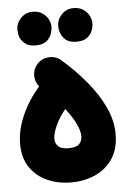

<svg xmlns="http://www.w3.org/2000/svg" viewBox="-53 -723 556 830"><g transform="rotate(-5 224.5 -308.0)"><path d="M16.6 -118.2Q16.6 -178.2 44.7 -241.5Q72.8 -304.7 120.1 -358.9Q103 -379.4 102.8 -406.7Q102.5 -434.1 120.6 -455.1Q140.6 -478 171.6 -480.5Q202.6 -482.9 225.6 -462.9Q283.2 -413.1 329.8 -357.2Q376.5 -301.3 404.1 -242.4Q431.6 -183.6 431.6 -125.5Q431.6 -61 403.1 -18.3Q374.5 24.4 327.1 45.7Q279.8 66.9 222.7 66.9Q166.5 66.9 119.6 46.1Q72.8 25.4 44.7 -15.6Q16.6 -56.6 16.6 -118.2ZM166 -127.4Q166 -107.4 179.2 -94.5Q192.4 -81.5 222.7 -81.5Q256.3 -81.5 269.8 -94.2Q283.2 -106.9 283.2 -129.4Q283.2 -150.9 268.3 -182.6Q253.4 -214.4 224.1 -251.5Q195.8 -216.8 180.9 -182.9Q166 -148.9 166 -127.4ZM225.1 -611.3Q225.1 -639.2 245.8 -661.1Q266.6 -683.1 297.9 -683.1Q320.8 -683.1 336.7 -673.3Q352.5 -663.6 361.8 -649.4Q373.5 -630.9 373.5 -611.3Q373.5 -596.7 367.2 -579.3Q360.8 -562 344.7 -549.6Q328.6 -537.1 298.8 -537.1Q268.6 -537.1 252.9 -549.8Q237.3 -562.5 231 -579.1Q225.1 -595.2 225.1 -611.3ZM47.9 -610.8Q47.9 -638.7 68.4 -660.6Q88.9 -682.6 120.6 -682.6Q143.6 -682.6 159.4 -672.9Q175.3 -663.1 184.6 -648.9Q195.8 -630.9 195.8 -610.8Q195.8 -596.2 189.5 -578.9Q183.1 -561.5 167 -549.1Q150.9 -536.6 121.6 -536.6Q91.3 -536.6 75.7 -549.3Q60.1 -562 53.2 -578.6Q50.3 -586.9 49.1 -595.2Q47.9 -603.5 47.9 -610.8Z"/></g></svg>

Font: Mikhak ExtraBold
Style: Regular
Weight: 800
Designer: Amin Abedi
Version: Version 3.3